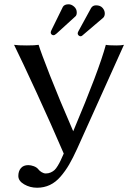

<svg xmlns="http://www.w3.org/2000/svg" viewBox="-20 -858 620 900"><path d="M341.8 -161.1Q321.8 -117.2 304.2 -86.9Q286.6 -56.6 263.9 -30.3Q241.2 -3.9 213.9 9Q186.5 22 153.8 22Q120.6 22 93.3 6.1Q65.9 -9.8 65.9 -33.2Q65.9 -55.7 77.9 -69.8Q89.8 -84 112.8 -84Q124.5 -84 138.4 -78.9Q152.3 -73.7 159.2 -64.9Q165 -57.1 175 -51Q185.1 -44.9 194.8 -44.9Q207.5 -44.9 217.8 -49.6Q228 -54.2 235.4 -60.8Q242.7 -67.4 251 -81.3Q259.3 -95.2 264.4 -106.2Q269.5 -117.2 278.8 -138.2Q220.2 -274.4 151.4 -424.1Q82.5 -573.7 45.9 -647.9Q63 -645 106 -645Q144 -645 161.1 -647.9Q170.4 -616.2 214.1 -504.6Q257.8 -393.1 323.2 -242.7Q443.8 -528.3 476.1 -647.9Q488.3 -645 525.9 -645Q548.8 -645 561 -647.9ZM339.8 -799.8Q339.8 -786.1 333 -780.8L245.1 -700.7Q236.3 -692.9 231 -692.9Q225.6 -692.9 221.7 -696.5Q217.8 -700.2 217.8 -705.1Q217.8 -710 220.7 -715.8L274.9 -826.2Q282.2 -837.9 301.8 -837.9Q314.9 -837.9 327.4 -826.9Q339.8 -815.9 339.8 -799.8ZM471.2 -794.9Q471.2 -782.2 463.9 -774.9L365.2 -690.9Q362.3 -688 356.9 -688Q353 -688 348.6 -691.9Q344.2 -695.8 344.2 -701.2Q344.2 -705.6 347.7 -711.9L407.2 -820.8Q415 -833 430.2 -833Q450.2 -833 460.7 -821Q471.2 -809.1 471.2 -794.9Z"/></svg>

Font: Linux Biolinum
Style: Regular
Weight: 400
Designer: Philipp H. Poll
Foundry: Philipp H. Poll
Version: Version 0.6.4